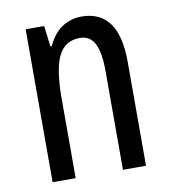

<svg xmlns="http://www.w3.org/2000/svg" viewBox="-67 -606 590 664"><g transform="rotate(-10 228.0 -273.5)"><path d="M262 -547Q327 -547 360 -502Q393 -457 393 -364V0H312V-348Q312 -411 296 -443Q280 -475 244 -475Q192 -475 169 -429Q146 -383 146 -279V0H65V-537H130L139 -464H144Q156 -491 173.5 -509.5Q191 -528 214 -537.5Q237 -547 262 -547Z"/></g></svg>

Font: Noto Sans Khmer ExtraCondensed
Style: Regular
Weight: 400
Width: 2
Designer: Danh Hong and the Monotype Design Team
Foundry: Monotype Imaging Inc.
Version: Version 2.004